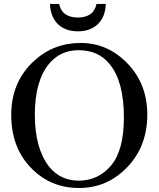

<svg xmlns="http://www.w3.org/2000/svg" viewBox="-20 -928 799 964"><path d="M385.1 -712.3Q521 -712.3 620.3 -609.2Q719.5 -506.2 719.5 -352.3Q719.5 -193.8 619.2 -89Q519 15.9 376.9 15.9Q232.3 15.9 134.4 -86.4Q36.4 -188.7 36.4 -350.8Q36.4 -516.9 150.3 -621.5Q248.2 -712.3 385.1 -712.3ZM374.4 -675.9Q282.1 -675.9 225.1 -606.2Q154.9 -520 154.9 -352.3Q154.9 -182.1 227.2 -90.3Q284.1 -21 375.4 -21Q473.8 -21 537.9 -97.4Q602.1 -173.8 602.1 -339Q602.1 -517.9 531.3 -605.1Q474.9 -675.9 374.4 -675.9ZM371.3 -770.8Q335.4 -770.8 309.2 -781.8Q283.1 -792.8 266.2 -811.5Q249.2 -830.3 240.5 -855.1Q231.8 -880 230.8 -908.2H276.9Q285.1 -871.8 309.5 -855.9Q333.8 -840 371.3 -840Q407.7 -840 432.1 -855.9Q456.4 -871.8 464.6 -908.2H511.3Q510.3 -880 501.8 -855.1Q493.3 -830.3 475.9 -811.5Q458.5 -792.8 432.6 -781.8Q406.7 -770.8 371.3 -770.8Z"/></svg>

Font: MM Jasmine
Style: Regular
Weight: 400
Designer: Khon Soe Zaw Thu
Version: Version 1.00 July 11, 2016, initial release